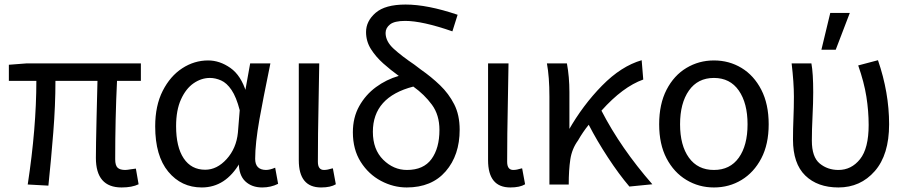

<svg xmlns="http://www.w3.org/2000/svg" viewBox="-20 -806 3985 845"><path d="M515 19Q402 19 402 -111Q402 -160 405 -288L409 -450H224Q224 -342 214.5 -223Q205 -104 193 11L102 6Q140 -243 140 -450H19V-521L97 -527H600V-450H495Q487 -285 487 -105Q487 -78 497.5 -68Q508 -58 531 -58Q539 -58 556 -61L578 -64L590 5Q561 19 515 19Z M1134 19Q1088 19 1059.5 -8Q1031 -35 1031 -90H1036Q973 19 868 19Q778 19 720.5 -50.5Q663 -120 663 -250Q663 -341 696 -406Q729 -471 782 -505.5Q835 -540 896 -540Q947 -540 994 -507Q1041 -474 1064 -399H1058L1081 -527H1170Q1136 -361 1122 -282Q1103 -175 1103 -107Q1103 -59 1150 -58Q1168 -58 1191 -68L1204 3Q1172 19 1134 19ZM883 -59Q935 -59 977.5 -106Q1020 -153 1027 -222L1035 -321Q1020 -379 999 -410Q978 -441 953 -452Q928 -463 904 -463Q866 -463 832 -439.5Q798 -416 776.5 -368.5Q755 -321 755 -251Q755 -159 788.5 -109Q822 -59 883 -59Z M1393 19Q1295 19 1295 -101V-527H1385Q1384 -439 1382 -352Q1379 -214 1379 -94Q1379 -58 1406 -58Q1421 -58 1443 -65H1445L1458 5Q1435 19 1393 19Z M1770 19Q1711 19 1656.5 -10Q1602 -39 1567.5 -93.5Q1533 -148 1533 -224Q1533 -289 1561 -339Q1589 -389 1634.5 -422.5Q1680 -456 1735 -472Q1699 -498 1666.5 -527Q1634 -556 1612.5 -590Q1591 -624 1591 -665Q1591 -713 1633 -749.5Q1675 -786 1765 -786Q1861 -786 1994 -741L1971 -668Q1839 -714 1763 -714Q1716 -714 1696.5 -698.5Q1677 -683 1677 -661Q1677 -624 1712.5 -591.5Q1748 -559 1803 -522L1832 -500Q1878 -468 1916.5 -431Q1955 -394 1979 -347Q2003 -300 2003 -235Q2003 -123 1941.5 -52Q1880 19 1770 19ZM1771 -58Q1844 -58 1879 -106Q1914 -154 1914 -234Q1914 -300 1881 -345Q1848 -390 1799 -425Q1621 -379 1621 -226Q1621 -148 1666.5 -103Q1712 -58 1771 -58Z M2226 19Q2128 19 2128 -101V-527H2218Q2217 -439 2215 -352Q2212 -214 2212 -94Q2212 -58 2239 -58Q2254 -58 2276 -65H2278L2291 5Q2268 19 2226 19Z M2750 15Q2704 -39 2655.5 -113Q2607 -187 2571 -257Q2545 -225 2524 -188Q2497 -151 2490 -104.5Q2483 -58 2483 6H2398V-381Q2398 -468 2387 -527H2475Q2486 -468 2486 -400V-232H2482Q2545 -343 2629.5 -429Q2714 -515 2804 -541L2811 -456Q2721 -424 2627 -319Q2712 -154 2851 5Z M3122 19Q3056 19 3001 -14Q2946 -47 2913.5 -109Q2881 -171 2881 -259Q2881 -348 2913.5 -411Q2946 -474 3001 -507Q3056 -540 3122 -540Q3189 -540 3243.5 -507Q3298 -474 3330.5 -411Q3363 -348 3363 -259Q3363 -171 3330.5 -109Q3298 -47 3243.5 -14Q3189 19 3122 19ZM3122 -58Q3193 -58 3231.5 -112Q3270 -166 3270 -259Q3270 -352 3231.5 -407.5Q3193 -463 3122 -463Q3051 -463 3012 -407.5Q2973 -352 2973 -259Q2973 -166 3012 -112Q3051 -58 3122 -58Z M3658 -587H3595L3634 -749H3720ZM3670 19Q3578 19 3524 -33.5Q3470 -86 3470 -192Q3470 -239 3472 -286Q3474 -333 3474 -381Q3474 -442 3464 -527H3551Q3559 -484 3559 -400Q3559 -355 3556 -295Q3553 -235 3553 -187Q3553 -115 3587.5 -86.5Q3622 -58 3670 -58Q3727 -58 3765 -105.5Q3803 -153 3803 -256Q3803 -317 3793 -380.5Q3783 -444 3757 -518L3844 -541Q3893 -399 3893 -259Q3893 -125 3830 -53Q3767 19 3670 19Z"/></svg>

Font: LXGW 975 Gothic SC
Style: Regular
Weight: 400
Version: Version 2.01;February 25, 2021